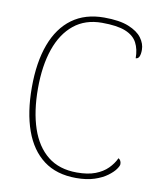

<svg xmlns="http://www.w3.org/2000/svg" viewBox="-83 -789 715 865"><g transform="rotate(10 275.0 -357.0)"><path d="M324 10Q234 10 175 -34.5Q116 -79 86.5 -161.5Q57 -244 57 -358Q57 -473 87.5 -555Q118 -637 177.5 -680.5Q237 -724 324 -724Q394 -724 436 -707Q478 -690 497 -664Q516 -638 516 -610Q516 -590 511 -579Q506 -568 495 -568Q495 -609 479.5 -638.5Q464 -668 426 -683.5Q388 -699 318 -699Q242 -699 190 -657Q138 -615 111.5 -538.5Q85 -462 85 -358Q85 -253 111 -176Q137 -99 189.5 -57Q242 -15 323 -15Q373 -15 407 -28Q441 -41 463 -63Q485 -85 497 -111Q504 -107 507 -100.5Q510 -94 510 -86Q510 -78 499 -62.5Q488 -47 465 -30Q442 -13 407 -1.5Q372 10 324 10Z"/></g></svg>

Font: Noto Serif Bengali Thin
Style: Regular
Weight: 250
Version: Version 2.003